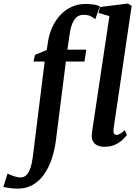

<svg xmlns="http://www.w3.org/2000/svg" viewBox="-142 -838 802 1109"><path d="M135.5 -599Q143 -644.5 161.2 -683.5Q179.5 -722.5 207.5 -752.2Q235.5 -782 272 -798.5Q308.5 -815 352 -815Q373 -815 394.2 -812.5Q415.5 -810 434.5 -802.5L408.5 -727Q399 -735 382.8 -743.8Q366.5 -752.5 342 -752.5Q315.5 -752.5 299 -737.2Q282.5 -722 272.8 -694.2Q263 -666.5 258 -627L247.5 -551H356L346 -482.5H238.5L181.5 -31.5Q174.5 26.5 157.5 77.8Q140.5 129 113.5 167.8Q86.5 206.5 49 228.8Q11.5 251 -37.5 251.5Q-62.5 251.5 -86.2 248.2Q-110 245 -122.5 242L-98.5 164.5Q-94.5 167 -81 172.5Q-67.5 178 -51.5 182.5Q-35.5 187 -23.5 187Q-3.5 187 10.5 173.2Q24.5 159.5 33.8 132Q43 104.5 48 64.5L116 -482.5H52L60 -521L128 -549ZM514 -94Q511.5 -77 516 -68Q520.5 -59 530 -59Q539 -59 549.5 -64.2Q560 -69.5 578.5 -86L591 -58Q584.5 -49 568 -32.8Q551.5 -16.5 524.8 -3.2Q498 10 460 10Q441.5 10 425 3.8Q408.5 -2.5 398.2 -16.5Q388 -30.5 388 -53.5Q388 -58.5 388.8 -65.2Q389.5 -72 390.5 -79.2Q391.5 -86.5 392 -91.5L490 -745L426.5 -763.5L435 -797.5L597 -817.5L618.5 -804.5Z"/></svg>

Font: Merriweather 36pt SemiBold
Style: Italic
Weight: 600
Italic angle: -7.8°
Version: Version 2.101